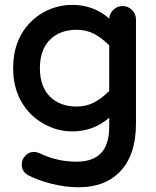

<svg xmlns="http://www.w3.org/2000/svg" viewBox="-20 -540 656 806"><path d="M71.3 149.4Q71.3 127.9 87.9 112.3Q101.6 97.7 122.1 97.7Q132.8 97.7 144.5 102.5Q218.8 138.7 300.8 138.7Q368.2 138.7 402.3 104.5Q438.5 68.4 438.5 -8.8V-45.9Q372.1 11.7 283.2 11.7Q221.7 11.7 167 -18.6Q106.4 -50.8 70.8 -111.3Q35.2 -171.9 35.2 -253.9Q35.2 -374 109.4 -448.2Q133.8 -472.7 164.1 -489.3Q220.7 -519.5 283.2 -519.5Q373 -519.5 438.5 -461.9Q439.5 -482.4 455.1 -498Q471.7 -514.6 494.6 -514.6Q517.6 -514.6 534.2 -498Q550.8 -481.4 550.8 -458V-21.5Q550.8 114.3 480.5 183.6Q418.9 246.1 309.6 246.1Q253.9 246.1 194.3 231Q134.8 215.8 94.7 193.4Q71.3 178.7 71.3 149.4ZM301.8 -415Q231.4 -415 189.5 -373Q147.5 -331.1 147.5 -253.9Q147.5 -176.8 189.5 -134.8Q231.4 -92.8 301.8 -92.8Q341.8 -92.8 374 -109.4Q406.2 -126 438.5 -158.2V-349.6Q406.2 -381.8 374 -398.4Q341.8 -415 301.8 -415Z"/></svg>

Font: FakePearl
Style: SemiBold
Weight: 400
Version: Version 1.2